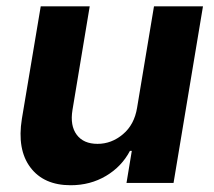

<svg xmlns="http://www.w3.org/2000/svg" viewBox="-20 -565 662 593"><path d="M403.4 -232.2 455.6 -545.5H606.9L516 0H370.7L387.1 -99.1H381.4Q355.8 -50.4 307.4 -21.7Q258.9 7.1 198.2 7.1Q115.1 7.1 73.7 -48.1Q32.3 -103.3 47.6 -198.2L105.8 -545.5H257.1L203.8 -225.1Q196 -176.8 217 -148.8Q237.9 -120.7 281.2 -120.7Q324.6 -120.7 359.7 -150.4Q394.9 -180 403.4 -232.2Z"/></svg>

Font: Karasuma Gothic
Style: Bold Italic
Weight: 700
Italic angle: 9.39998°
Designer: Rasmus Andersson / Ryoko Nishizuka
Foundry: Genbu
Version: Version 1.00